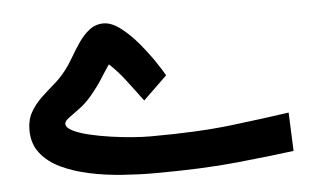

<svg xmlns="http://www.w3.org/2000/svg" viewBox="-41 -542 985 602"><g transform="rotate(-5 451.5 -241.0)"><path d="M418.5 -116.7Q569.3 -116.7 675.3 -129.4Q781.2 -142.1 857.9 -153.3L862.8 -32.2Q793 -22.9 682.9 -11.7Q572.8 -0.5 419.4 -0.5Q371.1 -0.5 318.8 -4.4Q266.6 -8.3 217.5 -18.8Q168.5 -29.3 129.2 -48.1Q89.8 -66.9 66.7 -96.7Q43.5 -126.5 43.5 -169.4Q43.5 -201.2 56.6 -224.6Q69.8 -248 89.6 -267.1Q109.4 -286.1 130.6 -304.2Q151.9 -322.3 168 -342.8Q182.1 -360.4 195.8 -384Q209.5 -407.7 224.9 -430.2Q240.2 -452.6 259.5 -467.5Q278.8 -482.4 303.7 -482.4Q328.6 -482.4 356.7 -461.2Q384.8 -439.9 410.6 -409.2Q436.5 -378.4 456.5 -348.9Q476.6 -319.3 485.4 -303.2L410.2 -230.5Q387.7 -260.3 362.1 -294.4Q336.4 -328.6 309.6 -353Q290.5 -324.7 278.1 -304.9Q265.6 -285.2 242.7 -257.8Q225.1 -237.3 205.3 -222.7Q185.5 -208 171.4 -197.8Q157.2 -187.5 157.2 -179.2Q157.2 -167 177 -157Q196.8 -147 228.5 -139.4Q260.3 -131.8 295.9 -126.7Q331.5 -121.6 364.3 -119.1Q397 -116.7 418.5 -116.7Z"/></g></svg>

Font: Vazirmatn FD NL SemiBold
Style: Regular
Weight: 600
Designer: Saber Rastikerdar
Foundry: Saber Rastikerdar
Version: Version 33.003